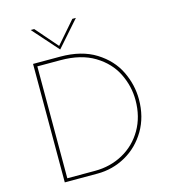

<svg xmlns="http://www.w3.org/2000/svg" viewBox="-128 -996 981 1099"><g transform="rotate(-15 363.0 -446.5)"><path d="M119 -702H280Q406 -702 490 -649.5Q574 -597 613 -516.5Q652 -436 652 -350Q652 -246 605 -166.5Q558 -87 480.5 -43.5Q403 0 313 0H119ZM304 -19Q394 -19 469 -60Q544 -101 588 -176.5Q632 -252 632 -351Q632 -433 594.5 -509Q557 -585 477 -633.5Q397 -682 276 -682H139V-19ZM424 -893 291 -742H290L156 -893H177L290 -763L403 -893Z"/></g></svg>

Font: Josefin Sans Thin
Style: Regular
Weight: 250
Designer: Santiago Orozco
Foundry: Typemade
Version: Version 2.000